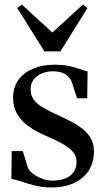

<svg xmlns="http://www.w3.org/2000/svg" viewBox="-20 -813 460 844"><path d="M204 11Q166.5 11 132.5 2.2Q98.5 -6.5 72.2 -15.5Q46 -24.5 30 -26.5L31.5 -149H80L102.5 -76Q107 -63.5 124 -50.2Q141 -37 164 -28Q187 -19 210 -19Q243 -19 266.8 -28.5Q290.5 -38 303.5 -56.5Q316.5 -75 316.5 -101Q316.5 -126 301 -144.8Q285.5 -163.5 255 -180.8Q224.5 -198 178.5 -217.5Q134.5 -236.5 102.8 -260Q71 -283.5 54.2 -314Q37.5 -344.5 37.5 -383.5Q37.5 -429.5 61 -461.8Q84.5 -494 125.5 -511.2Q166.5 -528.5 218 -528.5Q259.5 -528.5 287.2 -522Q315 -515.5 333.5 -508.5Q352 -501.5 365 -499L363.5 -381H318.5L296 -451Q291.5 -464 281.2 -475Q271 -486 254.5 -492.8Q238 -499.5 213.5 -499.5Q190 -500 167.2 -491.5Q144.5 -483 129.5 -465.2Q114.5 -447.5 114.5 -420Q114.5 -392 130.2 -372.5Q146 -353 172.5 -338.2Q199 -323.5 230 -309Q261 -295 290.2 -280Q319.5 -265 342.8 -246.8Q366 -228.5 379.5 -204.2Q393 -180 393 -146.5Q393 -100.5 371 -65Q349 -29.5 307 -9.2Q265 11 204 11ZM175 -587 56 -777.5 76 -793 210 -670 344.5 -793 364.5 -777.5 245.5 -587Z"/></svg>

Font: Merriweather 120pt
Style: Regular
Weight: 400
Version: Version 2.100